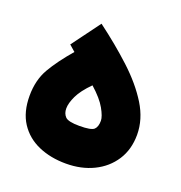

<svg xmlns="http://www.w3.org/2000/svg" viewBox="-101 -608 652 693"><g transform="rotate(20 225.0 -261.5)"><path d="M173.8 -520.5Q245.1 -467.3 303.7 -413.1Q362.3 -358.9 397 -302.7Q431.6 -246.6 431.6 -187.5Q431.6 -130.9 404.5 -89.1Q377.4 -47.4 330.8 -24.7Q284.2 -2 225.1 -2Q166 -2 119.1 -22.5Q72.3 -43 45.4 -84.2Q18.6 -125.5 18.6 -187.5Q18.6 -248 44.7 -293Q70.8 -337.9 116.7 -391.1L93.3 -411.6ZM219.2 -300.3Q185.5 -266.6 172.1 -238.3Q158.7 -210 158.7 -189.9Q158.7 -170.4 170.2 -158.4Q181.6 -146.5 224.6 -146.5Q269.5 -146.5 280.5 -156.7Q291.5 -167 291.5 -190.4Q291.5 -206.5 275.1 -235.8Q258.8 -265.1 219.2 -300.3Z"/></g></svg>

Font: Vazir Black FD-WOL
Style: Black-FD-WOL
Weight: 900
Designer: Saber Rastikerdar
Foundry: Saber Rastikerdar
Version: Version 30.0.0